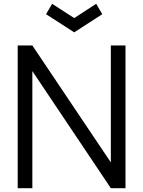

<svg xmlns="http://www.w3.org/2000/svg" viewBox="-20 -989 752 1009"><path d="M254 -969 370 -894 485.5 -969 517.5 -914.5 370 -819 222 -914.5ZM562.5 -135.5V-750H639.5V0H562.5L150 -615.5V0H73V-750H150Z"/></svg>

Font: Russisch Sans
Style: Regular
Weight: 400
Designer: Michael Sharanda (font) & Cristiano Sobral (main changes)
Foundry: Michael Sharanda
Version: Version 2.00;October 25, 2020;FontCreator 13.0.0.2681 64-bit